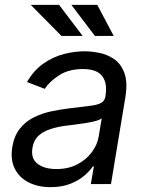

<svg xmlns="http://www.w3.org/2000/svg" viewBox="-20 -766 604 799"><path d="M190.3 12.8Q138.5 12.8 99.4 -6.9Q60.4 -26.6 41.5 -64.1Q22.7 -101.6 31.2 -154.8Q39.4 -201.7 62.9 -231Q86.3 -260.3 119.9 -277.2Q153.4 -294 192.3 -302.4Q231.2 -310.7 269.9 -315.3Q320.3 -321.7 351.9 -325.3Q383.5 -328.8 399.5 -337Q415.5 -345.2 419 -365.1V-367.9Q427.6 -420.1 405.2 -449.4Q382.8 -478.7 325.3 -478.7Q265.6 -478.7 225.5 -452.4Q185.4 -426.1 166.2 -396.3L92.3 -424.7Q121.4 -474.4 161.9 -502.3Q202.4 -530.2 246.8 -541.4Q291.2 -552.6 332.4 -552.6Q358.7 -552.6 391.7 -546.3Q424.7 -540.1 453.7 -521Q482.6 -501.8 497.3 -463.1Q512.1 -424.4 501.4 -359.4L441.8 0H358L370.7 -73.9H366.5Q355.1 -56.1 331.9 -35.9Q308.6 -15.6 273.3 -1.4Q237.9 12.8 190.3 12.8ZM214.5 -62.5Q264.2 -62.5 301.7 -82Q339.1 -101.6 362 -132.5Q384.9 -163.4 390.6 -197.4L403.4 -274.1Q397 -267.8 378.2 -262.6Q359.4 -257.5 335.8 -253.7Q312.1 -250 290 -247.3Q267.8 -244.7 254.3 -242.9Q220.9 -238.6 190.9 -229.2Q160.9 -219.8 140.4 -201.2Q120 -182.5 115.1 -150.6Q107.6 -106.9 136 -84.7Q164.4 -62.5 214.5 -62.5ZM323.9 -616.5H235.8L108 -745.7H225.9ZM453.1 -616.5H375L277 -745.7H384.9Z"/></svg>

Font: Inter UI
Style: Italic
Weight: 400
Italic angle: -9.39999°
Designer: Rasmus Andersson
Foundry: rsms
Version: 3.2;8d6f07862